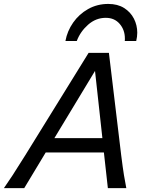

<svg xmlns="http://www.w3.org/2000/svg" viewBox="-30 -972 731 992"><path d="M527.3 0 506.8 -184.1H206.1L95.2 0H-9.8Q10.3 -28.8 34.7 -65.9Q59.1 -103 100.6 -169.9L427.7 -698.7H532.7L596.2 -169.9Q604.5 -103.5 610.6 -66.2Q616.7 -28.8 622.6 0ZM460.9 -605.5 251 -258.3H499ZM673.8 -760.3H614.7Q615.2 -763.7 615.2 -766.8Q615.2 -770 615.2 -773.4Q615.2 -817.4 588.4 -848.6Q561.5 -879.9 516.6 -879.9Q465.3 -879.9 425 -844.2Q384.8 -808.6 366.7 -760.3H308.1Q317.4 -811.5 347.9 -855.2Q378.4 -898.9 425.3 -925.3Q472.2 -951.7 529.3 -951.7Q577.6 -951.7 611.1 -930.7Q644.5 -909.7 661.9 -875.7Q679.2 -841.8 679.2 -802.7Q679.2 -782.7 673.8 -760.3Z"/></svg>

Font: Andika
Style: Italic
Weight: 400
Italic angle: -14°
Designer: Victor Gaultney, Annie Olsen, Julie Remington, Don Collingsworth, Eric Hays, Becca Hirsbrunner
Foundry: SIL International
Version: Version 6.101